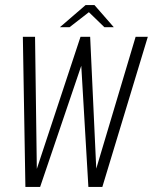

<svg xmlns="http://www.w3.org/2000/svg" viewBox="-20 -736 602 756"><path d="M80 0 70 -591H118L125 -71L297 -591H335L359 -72L514 -591H562L383 0H328L300 -477L138 0ZM216 -629 317 -716H352L428 -629H391L330 -688L254 -629Z"/></svg>

Font: Alumni Sans Light
Style: Italic
Weight: 300
Italic angle: -8°
Version: Version 1.016